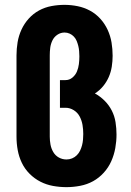

<svg xmlns="http://www.w3.org/2000/svg" viewBox="-20 -763 540 791"><path d="M254 8Q226 8 198.5 3Q171 -2 146.5 -14.5Q122 -27 102 -47Q82 -67 70 -92Q58 -117 53 -144.5Q48 -172 48 -200V-535Q48 -562 52.5 -589Q57 -616 68.5 -641Q80 -666 98.5 -686.5Q117 -707 141 -720Q165 -733 192 -738Q219 -743 246 -743Q273 -743 300 -737.5Q327 -732 351 -719Q375 -706 393.5 -685.5Q412 -665 423.5 -640Q435 -615 439.5 -588Q444 -561 444 -533Q444 -511 440.5 -488.5Q437 -466 428 -445.5Q419 -425 404.5 -407.5Q390 -390 371 -378Q393 -366 411 -348Q429 -330 440.5 -307.5Q452 -285 456 -259.5Q460 -234 460 -209Q460 -181 455 -153Q450 -125 438.5 -99Q427 -73 407.5 -51.5Q388 -30 363.5 -16.5Q339 -3 310.5 2.5Q282 8 254 8ZM254 -106Q266 -106 277 -110.5Q288 -115 296.5 -123.5Q305 -132 310 -142.5Q315 -153 318 -164.5Q321 -176 322 -188Q323 -200 323 -211Q323 -230 320 -248Q317 -266 308.5 -282.5Q300 -299 284 -309Q268 -319 250 -319H227V-433H250Q266 -433 278.5 -443.5Q291 -454 297 -468.5Q303 -483 305 -499Q307 -515 307 -531Q307 -542 306 -553Q305 -564 302.5 -574Q300 -584 296 -594Q292 -604 284.5 -612Q277 -620 267 -624.5Q257 -629 246 -629Q230 -629 216.5 -620Q203 -611 196 -596.5Q189 -582 187 -566.5Q185 -551 185 -535V-200Q185 -184 188 -167.5Q191 -151 199.5 -136.5Q208 -122 222.5 -114Q237 -106 254 -106Z"/></svg>

Font: Iosevka Heavy
Style: Regular
Weight: 900
Monospace: yes
Designer: Belleve Invis
Foundry: Belleve Invis
Version: Version 32.5.0; ttfautohint (v1.8.4)